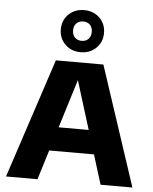

<svg xmlns="http://www.w3.org/2000/svg" viewBox="-58 -904 760 952"><g transform="rotate(5 322.5 -428.0)"><path d="M8 0 204 -595H440.5L637 0H478.5L313.5 -532H329L164.5 0ZM157 -147 191 -265.5H453L487 -147ZM322.5 -646Q276 -646 245.5 -675.8Q215 -705.5 215 -750.5Q215 -796 245.5 -825.8Q276 -855.5 322.5 -855.5Q369 -855.5 399.5 -825.8Q430 -796 430 -750.5Q430 -705.5 399.5 -675.8Q369 -646 322.5 -646ZM322.5 -702.5Q343.5 -702.5 356.2 -715.5Q369 -728.5 369 -751Q369 -773.5 356.2 -786.2Q343.5 -799 322.5 -799Q302 -799 289 -786.2Q276 -773.5 276 -751Q276 -728.5 289 -715.5Q302 -702.5 322.5 -702.5Z"/></g></svg>

Font: Encode Sans SC
Style: Bold
Weight: 700
Version: Version 3.002